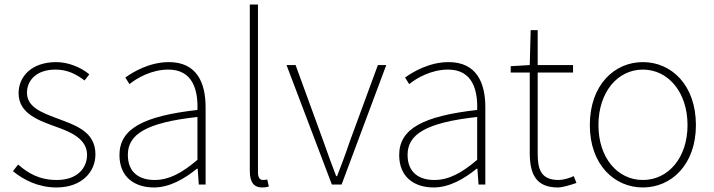

<svg xmlns="http://www.w3.org/2000/svg" viewBox="-20 -814 3149 847"><path d="M229 13C340 13 401 -55 401 -133C401 -236 310 -262 226 -294C163 -318 99 -342 99 -405C99 -457 138 -507 225 -507C280 -507 318 -485 353 -459L374 -486C336 -518 280 -540 228 -540C119 -540 62 -476 62 -403C62 -312 152 -282 232 -253C294 -231 364 -200 364 -131C364 -71 319 -20 231 -20C153 -20 104 -50 60 -88L37 -59C84 -20 150 13 229 13Z M659 13C729 13 795 -26 849 -70H852L857 0H887V-341C887 -448 849 -540 725 -540C639 -540 566 -496 533 -472L551 -443C585 -470 648 -507 723 -507C832 -507 854 -414 851 -329C614 -302 507 -247 507 -130C507 -30 577 13 659 13ZM662 -20C598 -20 544 -50 544 -131C544 -220 622 -273 851 -298V-109C782 -50 725 -20 662 -20Z M1136 13C1151 13 1157 11 1166 9L1159 -22C1148 -20 1144 -20 1140 -20C1126 -20 1118 -31 1118 -53V-794H1082V-59C1082 -8 1102 13 1136 13Z M1444 0H1487L1684 -527H1647L1522 -187C1505 -136 1485 -83 1467 -37H1463C1445 -83 1426 -136 1408 -187L1284 -527H1244Z M1893 13C1963 13 2029 -26 2083 -70H2086L2091 0H2121V-341C2121 -448 2083 -540 1959 -540C1873 -540 1800 -496 1767 -472L1785 -443C1819 -470 1882 -507 1957 -507C2066 -507 2088 -414 2085 -329C1848 -302 1741 -247 1741 -130C1741 -30 1811 13 1893 13ZM1896 -20C1832 -20 1778 -50 1778 -131C1778 -220 1856 -273 2085 -298V-109C2016 -50 1959 -20 1896 -20Z M2441 13C2459 13 2492 4 2523 -7L2511 -37C2492 -28 2464 -20 2444 -20C2367 -20 2352 -67 2352 -135V-494H2508V-527H2352V-681H2321L2317 -527L2233 -522V-494H2317V-140C2317 -48 2343 13 2441 13Z M2816 13C2942 13 3050 -88 3050 -262C3050 -439 2942 -540 2816 -540C2690 -540 2582 -439 2582 -262C2582 -88 2690 13 2816 13ZM2816 -20C2704 -20 2620 -118 2620 -262C2620 -407 2704 -507 2816 -507C2928 -507 3013 -407 3013 -262C3013 -118 2928 -20 2816 -20Z"/></svg>

Font: Noto Sans CJK Thin
Style: Regular
Weight: 100
Designer: Ryoko NISHIZUKA (kana & ideographs); Paul D. Hunt (Latin, Greek & Cyrillic); Wenlong ZHANG (bopomofo); Sandoll Communica
Foundry: Adobe Systems Incorporated
Version: Version 1.000;PS 1;hotconv 1.0.78;makeotf.lib2.5.61930